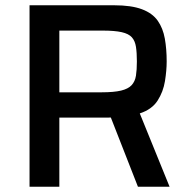

<svg xmlns="http://www.w3.org/2000/svg" viewBox="-20 -708 719 728"><path d="M92 0V-688H413Q478 -688 518 -673Q558 -658 578 -629.5Q598 -601 605 -561.5Q612 -522 612 -475Q612 -441 605.5 -400.5Q599 -360 577.5 -326.5Q556 -293 510 -278L623 0H503L393 -281L422 -266Q415 -263 405.5 -262.5Q396 -262 383 -262H205V0ZM205 -358H365Q412 -358 439 -364.5Q466 -371 479 -385Q492 -399 495.5 -421Q499 -443 499 -475Q499 -508 495.5 -530.5Q492 -553 480 -566.5Q468 -580 441.5 -586Q415 -592 369 -592H205Z"/></svg>

Font: Saira Thin Medium
Style: Regular
Weight: 500
Version: Version 1.101